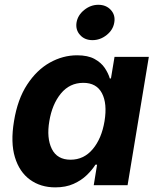

<svg xmlns="http://www.w3.org/2000/svg" viewBox="-20 -788 671 817"><path d="M215.3 9.3Q152.8 9.3 107.7 -23.4Q62.5 -56.2 43.5 -118.9Q24.4 -181.6 39.6 -272.5Q54.7 -365.7 95.5 -428Q136.2 -490.2 191.9 -521.5Q247.6 -552.7 308.1 -552.7Q354 -552.7 382.3 -537.1Q410.6 -521.5 425.8 -498.8Q440.9 -476.1 447.3 -454.1H452.1L467.3 -545.9H613.3L522.9 0H378.9L393.1 -87.4H386.2Q372.1 -64.9 349.1 -42.7Q326.2 -20.5 293 -5.6Q259.8 9.3 215.3 9.3ZM280.3 -108.4Q336.9 -108.4 374.8 -153.6Q412.6 -198.7 424.8 -272.5Q437 -347.2 413.8 -391.4Q390.6 -435.5 334.5 -435.5Q276.4 -435.5 239 -389.9Q201.7 -344.2 189.9 -272.5Q177.7 -200.7 200.4 -154.5Q223.1 -108.4 280.3 -108.4ZM373.5 -617.2Q340.3 -617.2 320.6 -639.2Q300.8 -661.1 305.7 -692.4Q311 -723.6 338.4 -745.6Q365.7 -767.6 398.4 -767.6Q431.6 -767.6 451.7 -745.6Q471.7 -723.6 466.3 -692.4Q461.4 -661.1 434.1 -639.2Q406.7 -617.2 373.5 -617.2Z"/></svg>

Font: Inter
Style: Bold Italic
Weight: 700
Italic angle: -9.39999°
Designer: Rasmus Andersson
Foundry: rsms
Version: Version 4.001;git-9221beed3